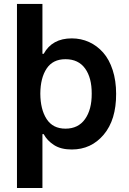

<svg xmlns="http://www.w3.org/2000/svg" viewBox="-20 -747 651 972"><path d="M65.9 -727.1H194.8V-474.6H201.2Q244.1 -552.7 343.3 -552.7Q390.1 -552.7 430.9 -534.2Q471.7 -515.6 502.4 -480.7Q533.2 -445.8 550.5 -392.1Q567.9 -338.4 567.9 -272Q568.4 -140.6 505.1 -65.4Q441.9 9.8 343.3 9.8Q288.1 9.8 253.2 -12.9Q218.3 -35.6 201.2 -67.9H194.8V204.6H65.9ZM444.3 -272.9Q444.8 -353 410.9 -400.1Q377 -447.3 311.5 -447.3Q247.6 -447.3 216.1 -399.9Q184.6 -352.5 184.1 -272.9Q184.6 -192.9 216.1 -144.3Q247.6 -95.7 311.5 -95.7Q376 -95.7 410.4 -144Q444.8 -192.4 444.3 -272.9Z"/></svg>

Font: Interop SemBd
Style: Regular
Weight: 600
Designer: Rasmus Andersson, Google, Jang Haemin
Foundry: jhaemin
Version: Version 1.007